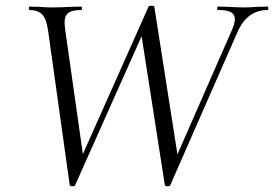

<svg xmlns="http://www.w3.org/2000/svg" viewBox="-20 -648 959 672"><path d="M513 -605 243 0Q243 4 234 4Q225 4 224 0L148 -543Q142 -583 127 -598Q112 -613 83 -613Q81 -613 81 -619Q81 -625 83 -625L118 -624Q144 -622 158 -622Q190 -622 228 -624L264 -625Q267 -625 267 -619Q267 -613 264 -613Q233 -613 219.5 -603Q206 -593 206 -568Q206 -563 208 -545L274 -81L231 -21L500 -625Q502 -628 510 -628Q520 -628 520 -625L606 -76L563 -21L790 -539Q802 -565 802 -581Q802 -598 788 -605.5Q774 -613 743 -613Q740 -613 740 -619Q740 -625 743 -625L781 -624Q813 -622 836 -622Q854 -622 878 -624L917 -625Q919 -625 919 -619Q919 -613 917 -613Q844 -613 810 -533L576 0Q575 4 566 4Q558 4 557 0L471 -551Z"/></svg>

Font: Cormorant Infant
Style: Italic
Weight: 400
Italic angle: -10°
Designer: Christian Thalmann (Catharsis Fonts)
Foundry: Catharsis Fonts
Version: Version 4.000